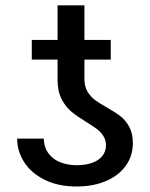

<svg xmlns="http://www.w3.org/2000/svg" viewBox="-20 -675 549 705"><path d="M296.9 -227.1Q263.2 -247.6 242.2 -264.9Q221.2 -282.2 206.3 -311Q191.4 -339.8 191.4 -381.8V-655.3H290V-384.8Q290 -357.9 301 -339.1Q312 -320.3 328.4 -308.1Q344.7 -295.9 372.6 -280.3Q403.8 -262.7 422.6 -248Q441.4 -233.4 454.6 -209.2Q467.8 -185.1 467.8 -149.4Q467.8 -102.5 441.9 -66.4Q416 -30.3 369.1 -10.3Q322.3 9.8 261.7 9.8Q193.4 9.8 143.8 -14.9Q94.2 -39.6 68.6 -79.8Q43 -120.1 43 -166H140.6Q142.1 -131.3 159.9 -109.4Q177.7 -87.4 204.6 -77.9Q231.4 -68.4 261.7 -68.4Q295.4 -68.4 319.8 -77.6Q344.2 -86.9 356.7 -103.5Q369.1 -120.1 369.1 -140.6Q369.1 -160.6 359.6 -175.5Q350.1 -190.4 336.2 -200.9Q322.3 -211.4 296.9 -227.1ZM386.7 -456.1H96.7V-528.3H386.7Z"/></svg>

Font: Intratopia Thin
Style: Regular
Weight: 100
Designer: Rasmus Andersson
Foundry: rsms
Version: Version 3.000;Glyphs 3.2.3 (3260)